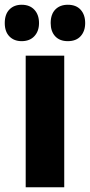

<svg xmlns="http://www.w3.org/2000/svg" viewBox="-57 -787 378 807"><path d="M213 0H51V-553H213ZM-37 -690Q-37 -727 -17.5 -747Q2 -767 34 -767Q68 -767 87.5 -746Q107 -725 107 -690Q107 -656 87.5 -635Q68 -614 34 -614Q2 -614 -17.5 -634Q-37 -654 -37 -690ZM156 -690Q156 -727 175.5 -747Q195 -767 228 -767Q263 -767 282 -746Q301 -725 301 -690Q301 -656 282 -635Q263 -614 228 -614Q194 -614 175 -634.5Q156 -655 156 -690Z"/></svg>

Font: Noto Sans Gujarati UI ExtraCondensed Black
Style: Regular
Weight: 900
Width: 2
Designer: Jelle Bosma - Monotype Design Team, Universal Thirst
Foundry: Monotype Imaging Inc.
Version: Version 2.106; ttfautohint (v1.8.4.7-5d5b)